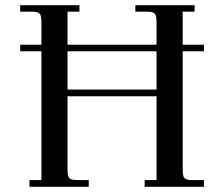

<svg xmlns="http://www.w3.org/2000/svg" viewBox="-20 -722 863 742"><path d="M58 -524V-549H140V-637Q140 -662 133 -669.5Q126 -677 101 -677H58V-702H287V-677H241V-549H585V-637Q585 -662 578 -669.5Q571 -677 546 -677H503V-702H732V-677H686V-549H768V-524H686V-66Q686 -41 693 -33.5Q700 -26 725 -26H768V0H539V-26H585V-350H241V-66Q241 -41 248 -33.5Q255 -26 280 -26H323V0H94V-26H140V-524ZM241 -376H585V-524H241Z"/></svg>

Font: Dihjauti
Style: Bold
Weight: 700
Designer: T. Christopher White
Version: Version 3.0.0